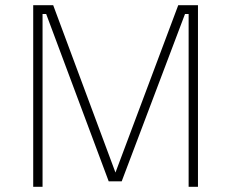

<svg xmlns="http://www.w3.org/2000/svg" viewBox="-20 -720 891 740"><path d="M108 0V-700H185L425 -55L667 -700H743V0H707V-666H693L449 -21H399L158 -666H144V0Z"/></svg>

Font: TitilliumMaps29L
Style: 1 wt
Weight: 100
Designer: Campivisivi
Foundry: Accademia di Belle Arti di Urbino and students of MA course of Visual design
Version: Version 001.001